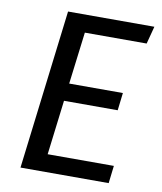

<svg xmlns="http://www.w3.org/2000/svg" viewBox="-79 -753 688 817"><g transform="rotate(10 265.0 -344.5)"><path d="M235 -613 207 -388H439L430 -312H198L169 -76H455L446 0H65L149 -689H522L502 -613Z"/></g></svg>

Font: Yekcdsyqcyvpieeyorgstswgcgt
Style: Regular
Weight: 400
Italic angle: -8°
Designer: Carrois Corporate & Edenspiekermann
Foundry: Carrois Corporate GbR & Edenspiekermann AG
Version: Version 2.001